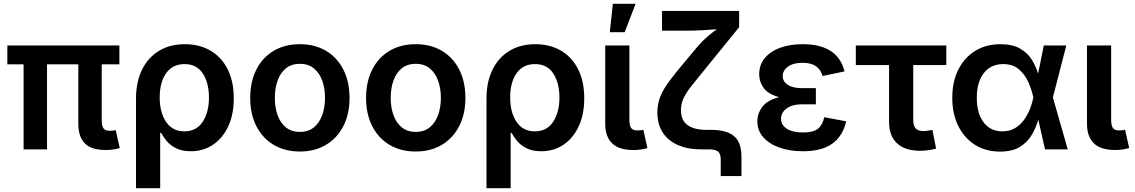

<svg xmlns="http://www.w3.org/2000/svg" viewBox="-20 -785 5963 1009"><path d="M536.1 3.4Q460 3.4 425.8 -31.5Q391.6 -66.4 391.6 -134.8V-446.8H227.1V0H104V-446.8H18.6V-545.9H607.4V-446.8H514.6V-154.3Q514.6 -123.5 523.7 -110.6Q532.7 -97.7 556.6 -97.7Q568.8 -97.7 575.7 -98.6Q582.5 -99.6 587.9 -101.6L609.4 -6.8Q598.1 -3.4 579.1 0Q560.1 3.4 536.1 3.4Z M694.8 204.1V-267.6Q694.8 -353.5 725.8 -417.5Q756.8 -481.4 814.2 -517.1Q871.6 -552.7 951.7 -552.7Q1028.8 -552.7 1086.7 -518.6Q1144.5 -484.4 1176.5 -420.9Q1208.5 -357.4 1208.5 -268.6Q1208.5 -182.6 1179 -120.1Q1149.4 -57.6 1098.6 -23.9Q1047.9 9.8 983.4 9.8Q936 9.8 905 -6.1Q874 -22 855.5 -44.4Q836.9 -66.9 827.1 -86.4H821.8V204.1ZM948.7 -94.7Q1012.2 -94.7 1045.2 -145Q1078.1 -195.3 1078.1 -272.9Q1078.1 -348.6 1046.1 -398.4Q1014.2 -448.2 949.7 -448.2Q887.2 -448.2 853.3 -400.6Q819.3 -353 819.3 -272.9Q819.3 -193.8 853 -144.3Q886.7 -94.7 948.7 -94.7Z M1555.7 11.2Q1476.1 11.2 1417.5 -24.2Q1358.9 -59.6 1326.9 -122.8Q1294.9 -186 1294.9 -270Q1294.9 -355 1326.9 -418.7Q1358.9 -482.4 1417.5 -517.6Q1476.1 -552.7 1555.7 -552.7Q1635.3 -552.7 1693.8 -517.6Q1752.4 -482.4 1784.7 -418.7Q1816.9 -355 1816.9 -270Q1816.9 -186 1784.7 -122.8Q1752.4 -59.6 1693.8 -24.2Q1635.3 11.2 1555.7 11.2ZM1555.7 -91.8Q1600.1 -91.8 1629.4 -115.7Q1658.7 -139.6 1673.3 -180.2Q1688 -220.7 1688 -270.5Q1688 -320.8 1673.3 -361.3Q1658.7 -401.9 1629.4 -425.8Q1600.1 -449.7 1555.7 -449.7Q1511.7 -449.7 1482.4 -425.8Q1453.1 -401.9 1438.7 -361.3Q1424.3 -320.8 1424.3 -270.5Q1424.3 -220.7 1438.7 -180.2Q1453.1 -139.6 1482.4 -115.7Q1511.7 -91.8 1555.7 -91.8Z M2164.6 11.2Q2085 11.2 2026.4 -24.2Q1967.8 -59.6 1935.8 -122.8Q1903.8 -186 1903.8 -270Q1903.8 -355 1935.8 -418.7Q1967.8 -482.4 2026.4 -517.6Q2085 -552.7 2164.6 -552.7Q2244.1 -552.7 2302.7 -517.6Q2361.3 -482.4 2393.6 -418.7Q2425.8 -355 2425.8 -270Q2425.8 -186 2393.6 -122.8Q2361.3 -59.6 2302.7 -24.2Q2244.1 11.2 2164.6 11.2ZM2164.6 -91.8Q2209 -91.8 2238.3 -115.7Q2267.6 -139.6 2282.2 -180.2Q2296.9 -220.7 2296.9 -270.5Q2296.9 -320.8 2282.2 -361.3Q2267.6 -401.9 2238.3 -425.8Q2209 -449.7 2164.6 -449.7Q2120.6 -449.7 2091.3 -425.8Q2062 -401.9 2047.6 -361.3Q2033.2 -320.8 2033.2 -270.5Q2033.2 -220.7 2047.6 -180.2Q2062 -139.6 2091.3 -115.7Q2120.6 -91.8 2164.6 -91.8Z M2536.6 204.1V-267.6Q2536.6 -353.5 2567.6 -417.5Q2598.6 -481.4 2656 -517.1Q2713.4 -552.7 2793.5 -552.7Q2870.6 -552.7 2928.5 -518.6Q2986.3 -484.4 3018.3 -420.9Q3050.3 -357.4 3050.3 -268.6Q3050.3 -182.6 3020.8 -120.1Q2991.2 -57.6 2940.4 -23.9Q2889.6 9.8 2825.2 9.8Q2777.8 9.8 2746.8 -6.1Q2715.8 -22 2697.3 -44.4Q2678.7 -66.9 2668.9 -86.4H2663.6V204.1ZM2790.5 -94.7Q2854 -94.7 2887 -145Q2919.9 -195.3 2919.9 -272.9Q2919.9 -348.6 2887.9 -398.4Q2856 -448.2 2791.5 -448.2Q2729 -448.2 2695.1 -400.6Q2661.1 -353 2661.1 -272.9Q2661.1 -193.8 2694.8 -144.3Q2728.5 -94.7 2790.5 -94.7Z M3309.6 3.4Q3233.4 3.4 3197 -31.5Q3160.6 -66.4 3160.6 -134.8V-545.9H3287.6V-155.8Q3287.6 -125.5 3296.6 -112.5Q3305.7 -99.6 3329.6 -99.6Q3342.3 -99.6 3348.9 -100.6Q3355.5 -101.6 3360.8 -103L3382.3 -6.8Q3370.6 -3.4 3351.6 0Q3332.5 3.4 3309.6 3.4ZM3184.6 -615.7 3200.7 -765.1H3320.3L3262.7 -615.7Z M3767.6 140.1V54.2Q3767.6 23.4 3753.9 11.7Q3740.2 0 3705.6 0H3666Q3557.6 0 3496.1 -51Q3434.6 -102.1 3434.6 -194.3Q3434.6 -240.7 3451.2 -280.3Q3467.8 -319.8 3500.2 -362.5Q3532.7 -405.3 3580.1 -461.9L3646.5 -541Q3669.9 -568.8 3696.3 -591.3Q3722.7 -613.8 3746.6 -631.3Q3711.9 -628.4 3672.1 -626.2Q3632.3 -624 3601.6 -624H3459V-727.5H3864.3V-642.1L3695.3 -434.1Q3647.9 -376 3617.7 -338.1Q3587.4 -300.3 3573 -270.5Q3558.6 -240.7 3558.6 -206.5Q3558.6 -151.4 3594.2 -127Q3629.9 -102.5 3691.4 -102.5H3719.2Q3797.4 -102.5 3836.9 -70.1Q3876.5 -37.6 3876.5 38.1V140.1Z M4199.2 9.8Q4130.4 9.8 4076.4 -9.3Q4022.5 -28.3 3991.2 -63.7Q3960 -99.1 3960 -147.9Q3960 -188 3985.8 -223.1Q4011.7 -258.3 4074.7 -274.4Q4017.1 -290 3993.4 -322.5Q3969.7 -355 3969.7 -394Q3969.7 -444.3 3999.3 -480Q4028.8 -515.6 4080.3 -534.2Q4131.8 -552.7 4198.2 -552.7Q4383.3 -552.7 4418 -409.7L4302.7 -385.7Q4293.9 -418 4268.6 -436.5Q4243.2 -455.1 4197.3 -455.1Q4148.9 -455.1 4121.1 -434.8Q4093.3 -414.6 4093.3 -384.8Q4093.3 -356.9 4119.6 -339.4Q4146 -321.8 4195.3 -321.8H4267.6V-236.8H4195.3Q4143.1 -236.8 4113.8 -215.1Q4084.5 -193.4 4084.5 -160.2Q4084.5 -128.4 4114.7 -108.6Q4145 -88.9 4200.7 -88.9Q4254.4 -88.9 4278.6 -108.6Q4302.7 -128.4 4311.5 -168.9L4426.8 -147.5Q4410.2 -72.3 4355.2 -31.2Q4300.3 9.8 4199.2 9.8Z M4814.9 7.3Q4736.3 7.3 4694.3 -31.7Q4652.3 -70.8 4652.3 -143.1V-442.9H4477.5V-545.9H4953.1V-442.9H4779.3V-153.8Q4779.3 -124 4792 -110.1Q4804.7 -96.2 4833.5 -96.2Q4842.3 -96.2 4856.4 -98.4Q4870.6 -100.6 4879.9 -102.5L4899.4 -4.4Q4879.4 1.5 4857.7 4.4Q4835.9 7.3 4814.9 7.3Z M5234.9 11.7Q5160.2 11.7 5103.8 -23.9Q5047.4 -59.6 5015.9 -123Q4984.4 -186.5 4984.4 -271Q4984.4 -355.5 5016.1 -418.9Q5047.9 -482.4 5104.7 -517.6Q5161.6 -552.7 5237.3 -552.7Q5301.3 -552.7 5341.1 -529.5Q5380.9 -506.3 5402.8 -470.7Q5424.8 -435.1 5435.5 -397.5L5465.3 -545.9H5583.5L5513.2 -272.9L5591.3 0H5471.7L5436.5 -156.2Q5425.8 -117.7 5403.8 -78.9Q5381.8 -40 5341.6 -14.2Q5301.3 11.7 5234.9 11.7ZM5410.6 -272.9 5410.2 -274.4Q5401.9 -312.5 5384.3 -352.8Q5366.7 -393.1 5334.7 -420.7Q5302.7 -448.2 5252 -448.2Q5187.5 -448.2 5150.4 -401.1Q5113.3 -354 5113.3 -271.5Q5113.3 -189 5149.2 -141.8Q5185.1 -94.7 5247.6 -94.7Q5285.6 -94.7 5313.7 -111.3Q5341.8 -127.9 5361.3 -155Q5380.9 -182.1 5392.8 -212.9Q5404.8 -243.7 5410.2 -271.5Z M5841.3 3.4Q5765.1 3.4 5728.8 -31.5Q5692.4 -66.4 5692.4 -134.8V-545.9H5819.3V-155.8Q5819.3 -125.5 5828.4 -112.5Q5837.4 -99.6 5861.3 -99.6Q5874 -99.6 5880.6 -100.6Q5887.2 -101.6 5892.6 -103L5914.1 -6.8Q5902.3 -3.4 5883.3 0Q5864.3 3.4 5841.3 3.4Z"/></svg>

Font: Inter-SemiBold
Style: Regular
Weight: 600
Designer: Rasmus Andersson
Foundry: rsms
Version: Version 4.000;git-a52131595